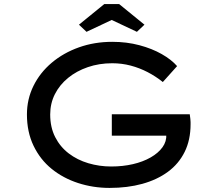

<svg xmlns="http://www.w3.org/2000/svg" viewBox="-20 -911 1059 941"><path d="M517 10Q436 10 362.5 -14Q289 -38 233 -83.5Q177 -129 144.5 -196.5Q112 -264 112 -350Q112 -425 144 -490Q176 -555 233.5 -603.5Q291 -652 367 -679Q443 -706 530 -706Q601 -706 663 -689.5Q725 -673 772.5 -646Q820 -619 848 -587L778 -509Q743 -537 703.5 -557.5Q664 -578 620.5 -589.5Q577 -601 530 -601Q466 -601 410.5 -582Q355 -563 313.5 -529Q272 -495 249 -449.5Q226 -404 226 -350Q226 -287 250.5 -239Q275 -191 317 -159Q359 -127 413 -111Q467 -95 525 -95Q582 -95 631.5 -106.5Q681 -118 718.5 -139.5Q756 -161 776.5 -189.5Q797 -218 795 -252L794 -266L810 -246H528V-351H910Q912 -337 913 -327.5Q914 -318 914 -312.5Q914 -307 914 -302Q914 -225 885 -166.5Q856 -108 803 -69Q750 -30 677.5 -10Q605 10 517 10ZM404 -755 367 -790 491 -891H564L688 -790L651 -755L513 -820H542Z"/></svg>

Font: Lexend Tera
Style: Regular
Weight: 400
Designer: Bonnie Shaver-Troup, Thomas Jockin
Foundry: Lexend
Version: Version 1.007